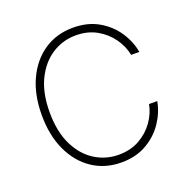

<svg xmlns="http://www.w3.org/2000/svg" viewBox="-132 -864 987 1001"><g transform="rotate(-20 362.0 -363.5)"><path d="M659.1 -500H613.6Q604.4 -549 573 -593.6Q541.5 -638.1 491.7 -666.4Q441.8 -694.6 376.1 -694.6Q304.3 -694.6 244.3 -656.2Q184.3 -617.9 148.1 -544.2Q111.9 -470.5 111.9 -363.6Q111.9 -256 148.1 -182.2Q184.3 -108.3 244.3 -70.5Q304.3 -32.7 376.1 -32.7Q441.8 -32.7 491.7 -60.7Q541.5 -88.8 573 -133.3Q604.4 -177.9 613.6 -227.3H659.1Q648.8 -168.3 612.7 -114Q576.7 -59.7 517 -24.9Q457.4 9.9 376.1 9.9Q285.5 9.9 216.1 -36.4Q146.7 -82.7 107.4 -166.9Q68.2 -251.1 68.2 -363.6Q68.2 -476.6 107.4 -560.5Q146.7 -644.5 216.1 -690.9Q285.5 -737.2 376.1 -737.2Q457.4 -737.2 517 -702.8Q576.7 -668.3 612.7 -614Q648.8 -559.7 659.1 -500Z"/></g></svg>

Font: Inter Extra Light BETA
Style: Regular
Weight: 200
Designer: Rasmus Andersson
Foundry: rsms
Version: Version 3.011;git-f93a4a705